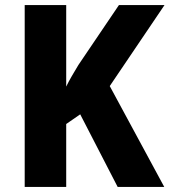

<svg xmlns="http://www.w3.org/2000/svg" viewBox="-20 -827 666 754"><path d="M625 -93 411 -489 626 -807H447L288 -572C270 -542 253 -514 240 -487V-807H77V-93H240V-340L295 -378L442 -93Z"/></svg>

Font: Noto Sans Kannada UI SemiCondensed ExtraBold
Style: Regular
Weight: 800
Width: 4
Designer: Jelle Bosma - Monotype Design Team
Foundry: Monotype Imaging Inc.
Version: Version 2.005